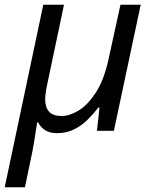

<svg xmlns="http://www.w3.org/2000/svg" viewBox="-42 -556 647 816"><path d="M-22 240 142 -536H230L159 -199Q150 -156 150 -134Q150 -100 166.5 -81.5Q183 -63 220 -63Q254 -63 292.5 -86.5Q331 -110 365.5 -163Q400 -216 419 -303L470 -536H556L442 0H370L381 -99H376Q357 -74 331.5 -48.5Q306 -23 273.5 -6.5Q241 10 199 10Q144 10 120 -36H116Q114 -22 110 2Q106 26 102.5 49Q99 72 96 86L64 240Z"/></svg>

Font: Noto Sans IKEA
Style: Italic
Weight: 400
Italic angle: -12°
Designer: Monotype Design Team
Foundry: Monotype Imaging Inc.
Version: Version 2.001